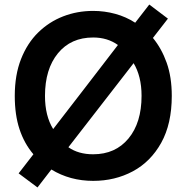

<svg xmlns="http://www.w3.org/2000/svg" viewBox="-20 -769 820 845"><path d="M736 -347Q736 -430 713.5 -493Q691 -556 653 -602L719 -687L637 -749L575 -669Q535 -695 487.5 -708Q440 -721 390 -721Q320 -721 258 -697Q196 -673 148 -626Q100 -579 72.5 -509Q45 -439 45 -347Q45 -263 66 -200Q87 -137 127 -90L62 -6L145 56L206 -23Q247 2 293 14.5Q339 27 390 27Q486 27 564.5 -15Q643 -57 689.5 -140.5Q736 -224 736 -347ZM178 -347Q178 -465 235 -534.5Q292 -604 390 -604Q453 -604 499 -571Q425 -475 356 -385Q287 -295 214 -201Q178 -259 178 -347ZM603 -347Q603 -229 545.5 -159.5Q488 -90 390 -90Q325 -90 281 -121L568 -491Q585 -463 594 -427Q603 -391 603 -347Z"/></svg>

Font: Repo DemiBold
Style: Regular
Weight: 600
Designer: Stefan Peev
Foundry: Context Ltd
Version: Version 1.502